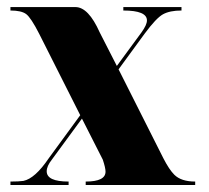

<svg xmlns="http://www.w3.org/2000/svg" viewBox="-20 -528 597 548"><path d="M383.8 -435.5Q399.4 -457 399.4 -469.7Q399.4 -498 332 -498V-507.8H498V-498Q464.8 -498 445.3 -487.3Q425.8 -476.6 392.6 -431.6L318.4 -330.1L446.3 -76.2Q462.9 -43.9 477.5 -29.3Q497.1 -9.8 537.1 -9.8V0H224.6V-9.8Q281.2 -9.8 281.2 -38.1Q281.2 -48.8 273.4 -72.3L213.9 -189.5L127.9 -72.3Q113.3 -53.7 113.3 -39.1Q113.3 -9.8 175.8 -9.8V0H9.8V-9.8Q34.2 -9.8 46.9 -11.7Q80.1 -18.6 119.1 -76.2L209 -199.2L91.8 -431.6Q68.4 -477.5 54.7 -487.8Q41 -498 9.8 -498V-507.8H195.3Q232.4 -507.8 264.6 -435.5L313.5 -339.8Z"/></svg>

Font: spinweradC
Style: Bold
Weight: 700
Width: 7
Version: Version 0.3